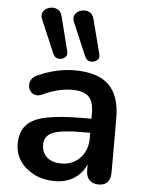

<svg xmlns="http://www.w3.org/2000/svg" viewBox="-55 -816 653 870"><g transform="rotate(5 272.0 -381.0)"><path d="M316 -563 252 -713Q242 -735 251.5 -750Q261 -765 279.5 -770Q298 -775 315 -767.5Q332 -760 338 -736L378 -581Q383 -562 370 -552Q357 -542 340.5 -544Q324 -546 316 -563ZM171 -563 107 -713Q97 -735 106.5 -750Q116 -765 134.5 -770Q153 -775 170 -767.5Q187 -760 193 -736L232 -581Q237 -562 224 -552Q211 -542 195 -544Q179 -546 171 -563ZM227 10Q174 10 133 -10.5Q92 -31 68.5 -65.5Q45 -100 45 -144Q45 -197 72.5 -228.5Q100 -260 163 -273Q226 -286 333 -286H368V-311Q368 -363 345.5 -386Q323 -409 270 -409Q239 -409 206 -401Q173 -393 135 -375Q112 -366 96.5 -374Q81 -382 75.5 -399Q70 -416 77.5 -433.5Q85 -451 107 -460Q151 -480 193.5 -489Q236 -498 273 -498Q379 -498 429.5 -449Q480 -400 480 -297V-52Q480 8 426 8Q399 8 384 -7.5Q369 -23 369 -52V-79Q352 -38 315 -14Q278 10 227 10ZM368 -222H334Q236 -222 198 -206Q160 -190 160 -150Q160 -115 183.5 -93.5Q207 -72 250 -72Q301 -72 334.5 -107Q368 -142 368 -196Z"/></g></svg>

Font: Chiron GoRound TC M
Style: Regular
Weight: 500
Designer: Ryoko NISHIZUKA 西塚涼子 (kana, bopomofo & ideographs); Paul D. Hunt (Latin, Greek & Cyrillic); Sandoll Communications 산돌커뮤니
Foundry: Adobe
Version: Version 1.000;hotconv 1.1.1;makeotfexe 2.6.0